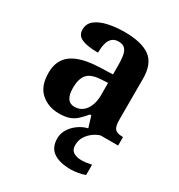

<svg xmlns="http://www.w3.org/2000/svg" viewBox="-184 -673 968 1037"><g transform="rotate(30 299.5 -154.5)"><path d="M202 10Q136 10 90.5 -30Q45 -70 45 -153Q45 -234 101 -273Q157 -312 269 -316L351 -318.8V-374Q351 -407.6 347 -433.3Q343 -459 330 -473.5Q317 -488 289.5 -488Q264 -488 249 -474Q234 -460 228 -435.5Q222 -411 222 -380Q155 -380 121 -395Q87 -410 87 -447Q87 -483.8 115 -505.9Q143 -528 189.9 -538.5Q236.8 -549 292.8 -549Q398 -549 450.5 -511Q503 -473 503 -379.3V-124Q503 -82.6 516 -67.8Q529 -53 563 -53H567V0H381L360 -69H351.4Q329 -42 309.5 -24.5Q290 -7 265 1.5Q240 10 202 10ZM257.2 -63Q300.2 -63 325.6 -98Q351 -133 351 -191V-266L305.8 -263.2Q245.9 -259.5 222.9 -231.4Q200 -203.3 200 -148.8Q200 -63 257.2 -63ZM412 240Q339 240 301 213.5Q263 187 263 130Q263 99 280 72Q297 45 324 26Q351 7 381 0H458Q437 6 415.5 21.5Q394 37 379.5 60Q365 83 365 115Q365 143 384.5 155.5Q404 168 434 168Q448 168 463.5 166Q479 164 497 160V224Q481 231 454.5 235.5Q428 240 412 240Z"/></g></svg>

Font: Noto Serif NP Hmong
Style: Regular
Weight: 400
Designer: Dalton Maag Ltd
Foundry: Dalton Maag Ltd
Version: Version 1.001